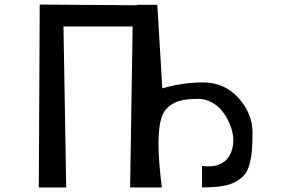

<svg xmlns="http://www.w3.org/2000/svg" viewBox="-20 -821 1276 841"><path d="M870 -460Q963 -460 1024.5 -392Q1086 -324 1086 -240Q1086 -193 1083.5 -162Q1081 -131 1073 -101.5Q1065 -72 1050.5 -55Q1036 -38 1011.5 -24.5Q987 -11 951 -5.5Q915 0 865 0V-94Q965 -82 993 -156Q1016 -217 980 -292Q944 -365 882 -383Q866 -388 850 -388Q799 -388 767.5 -379.5Q736 -371 712.5 -348Q689 -325 681 -280.5Q673 -236 674.5 -169Q676 -102 689 0H550L561 -705H258L270 0H150L154 -801L579 -798V-800H669L691 -434Q781 -460 870 -460Z"/></svg>

Font: OpenDyslexic
Style: Regular
Weight: 400
Designer: Abbie Gonzalez
Version: Version 0.920;hotconv 1.0.109;makeotfexe 2.5.65596